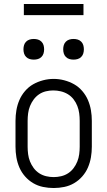

<svg xmlns="http://www.w3.org/2000/svg" viewBox="-20 -938 540 966"><path d="M250 8Q223 8 196.5 2.5Q170 -3 147 -16.5Q124 -30 106 -50.5Q88 -71 77.5 -95.5Q67 -120 62.5 -146.5Q58 -173 58 -200V-330Q58 -357 62.5 -383.5Q67 -410 77.5 -434.5Q88 -459 106 -480Q124 -501 147 -514Q170 -527 196.5 -534Q223 -541 250 -541Q277 -541 303.5 -534Q330 -527 353 -514Q376 -501 394 -480Q412 -459 422.5 -434.5Q433 -410 437.5 -383.5Q442 -357 442 -330V-200Q442 -173 437.5 -146.5Q433 -120 422.5 -95.5Q412 -71 394 -50.5Q376 -30 353 -16.5Q330 -3 303.5 2.5Q277 8 250 8ZM250 -47Q269 -47 288 -51.5Q307 -56 323 -66.5Q339 -77 350.5 -92.5Q362 -108 369 -125.5Q376 -143 378.5 -162Q381 -181 381 -200V-330Q381 -349 378.5 -368Q376 -387 369 -405Q362 -423 350 -438.5Q338 -454 321.5 -464Q305 -474 286 -478.5Q267 -483 248 -483Q229 -483 210.5 -478.5Q192 -474 176.5 -463.5Q161 -453 149.5 -437.5Q138 -422 131 -404.5Q124 -387 121.5 -368Q119 -349 119 -330V-200Q119 -181 121.5 -162Q124 -143 131 -125.5Q138 -108 149.5 -92.5Q161 -77 177 -66.5Q193 -56 212 -51.5Q231 -47 250 -47ZM350 -638Q339 -638 329 -641Q319 -644 311.5 -651.5Q304 -659 301 -669Q298 -679 298 -690Q298 -701 301 -711Q304 -721 311.5 -728.5Q319 -736 329 -739Q339 -742 350 -742Q361 -742 371 -739Q381 -736 388.5 -728.5Q396 -721 399 -711Q402 -701 402 -690Q402 -679 399 -669Q396 -659 388.5 -651.5Q381 -644 371 -641Q361 -638 350 -638ZM150 -638Q139 -638 129 -641Q119 -644 111.5 -651.5Q104 -659 101 -669Q98 -679 98 -690Q98 -701 101 -711Q104 -721 111.5 -728.5Q119 -736 129 -739Q139 -742 150 -742Q161 -742 171 -739Q181 -736 188.5 -728.5Q196 -721 199 -711Q202 -701 202 -690Q202 -679 199 -669Q196 -659 188.5 -651.5Q181 -644 171 -641Q161 -638 150 -638ZM400 -862H100V-918H400Z"/></svg>

Font: Iosevka Term Light
Style: Regular
Weight: 300
Monospace: yes
Designer: Belleve Invis
Foundry: Belleve Invis
Version: Version 9.0.1; ttfautohint (v1.8.3)